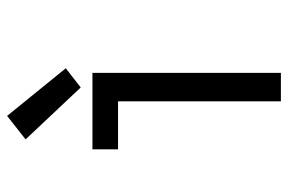

<svg xmlns="http://www.w3.org/2000/svg" viewBox="-155 -655 810 540"><g transform="rotate(-90 250.0 -385.0)"><path d="M235 0H315V-530H100V-458H235ZM274 -563 328 -605 194 -770 128 -718Z"/></g></svg>

Font: Iosevka SS09
Style: Regular
Weight: 400
Monospace: yes
Designer: Belleve Invis
Foundry: Belleve Invis
Version: Version 5.2.1; ttfautohint (v1.8.3)